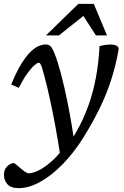

<svg xmlns="http://www.w3.org/2000/svg" viewBox="-36 -738 645 996"><path d="M61.5 -282.5 22 -299.5Q49.5 -366.5 75.2 -407.8Q101 -449 123.8 -470.5Q146.5 -492 166 -499.8Q185.5 -507.5 200.5 -507.5Q213 -507.5 221.5 -501.8Q230 -496 237.5 -481.5Q245 -467 254.5 -440.5Q264 -414.5 280.5 -354Q297 -293.5 316.2 -198Q335.5 -102.5 354 30L279 83.5Q265.5 -4 253 -73Q240.5 -142 229.5 -193.2Q218.5 -244.5 210 -280.8Q201.5 -317 195 -340Q187 -371 182 -386.5Q177 -402 173.2 -407.2Q169.5 -412.5 165 -412.5Q157.5 -412.5 142 -399Q126.5 -385.5 105.5 -356.8Q84.5 -328 61.5 -282.5ZM297.5 26 325 2Q354 -40.5 379.8 -91Q405.5 -141.5 426.8 -202.5Q448 -263.5 461.8 -337Q475.5 -410.5 480.5 -498.5Q500.5 -504 513.5 -505.5Q526.5 -507 540.5 -507Q559.5 -506.5 570.5 -499.8Q581.5 -493 579 -478.5Q570.5 -431.5 559 -386.8Q547.5 -342 532.2 -298.2Q517 -254.5 497.2 -210.8Q477.5 -167 453 -121.5Q428.5 -76 398.5 -27.5Q348.5 53 290.5 112.5Q232.5 172 173.5 205Q114.5 238 61 238Q19.5 238 2 217.2Q-15.5 196.5 -15.5 168Q-15.5 141.5 1.5 124.8Q18.5 108 36 108Q39 108 48 115.8Q57 123.5 69.5 134Q82 145 93.8 153Q105.5 161 112.5 161Q133 161 162.5 147Q192 133 226.8 103.2Q261.5 73.5 297.5 26ZM202.5 -554.5 370.5 -718H450.5L519 -554.5H461.5L389 -667H411L270 -554.5Z"/></svg>

Font: Newsreader 8pt
Style: Italic
Weight: 400
Italic angle: -17°
Version: Version 1.003